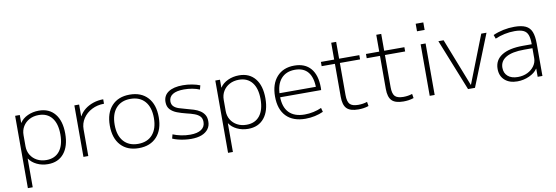

<svg xmlns="http://www.w3.org/2000/svg" viewBox="-64 -1215 5526 1909"><g transform="rotate(-10 2699.0 -260.0)"><path d="M332 -530Q436 -530 494 -459Q552 -388 552 -260Q552 -133 494 -61.5Q436 10 332 10Q271 10 220 -14.5Q169 -39 143 -79H141V210H92V-520H139V-441H141Q167 -482 219 -506Q271 -530 332 -530ZM323 -487Q270 -487 229 -465Q188 -443 164.5 -404.5Q141 -366 141 -316V-204Q141 -154 164.5 -115.5Q188 -77 229 -55Q270 -33 323 -33Q409 -33 456 -92Q503 -151 503 -260Q503 -369 456 -428Q409 -487 323 -487Z M690 0V-520H738V-402H740Q761 -441 797.5 -469.5Q834 -498 882 -514Q930 -530 983 -530V-485Q915 -485 859.5 -456.5Q804 -428 771.5 -379Q739 -330 739 -270V0Z M1249 10Q1133 10 1067.5 -61.5Q1002 -133 1002 -260Q1002 -387 1067.5 -458.5Q1133 -530 1249 -530Q1365 -530 1430.5 -458.5Q1496 -387 1496 -260Q1496 -133 1430.5 -61.5Q1365 10 1249 10ZM1249 -33Q1343 -33 1395 -92.5Q1447 -152 1447 -260Q1447 -368 1395 -427.5Q1343 -487 1249 -487Q1156 -487 1103.5 -427.5Q1051 -368 1051 -260Q1051 -152 1103.5 -92.5Q1156 -33 1249 -33Z M1777 10Q1745 10 1710.5 5.5Q1676 1 1645 -7Q1614 -15 1590 -26L1601 -67Q1637 -52 1682.5 -42.5Q1728 -33 1774 -33Q1848 -33 1887 -59.5Q1926 -86 1926 -135Q1926 -172 1906 -192.5Q1886 -213 1851.5 -225.5Q1817 -238 1773 -248Q1724 -260 1682 -276Q1640 -292 1614 -320Q1588 -348 1588 -395Q1588 -460 1639.5 -495Q1691 -530 1786 -530Q1832 -530 1878 -521.5Q1924 -513 1958 -499L1947 -458Q1915 -472 1874 -479.5Q1833 -487 1790 -487Q1715 -487 1676.5 -463Q1638 -439 1637 -394Q1637 -362 1655.5 -343Q1674 -324 1707 -313Q1740 -302 1783 -291Q1819 -282 1853.5 -271Q1888 -260 1915 -242.5Q1942 -225 1958 -199Q1974 -173 1974 -134Q1975 -89 1951 -56.5Q1927 -24 1883.5 -7Q1840 10 1777 10Z M2353 -530Q2457 -530 2515 -459Q2573 -388 2573 -260Q2573 -133 2515 -61.5Q2457 10 2353 10Q2292 10 2241 -14.5Q2190 -39 2164 -79H2162V210H2113V-520H2160V-441H2162Q2188 -482 2240 -506Q2292 -530 2353 -530ZM2344 -487Q2291 -487 2250 -465Q2209 -443 2185.5 -404.5Q2162 -366 2162 -316V-204Q2162 -154 2185.5 -115.5Q2209 -77 2250 -55Q2291 -33 2344 -33Q2430 -33 2477 -92Q2524 -151 2524 -260Q2524 -369 2477 -428Q2430 -487 2344 -487Z M2932 10Q2806 10 2738 -60Q2670 -130 2670 -260Q2670 -386 2734.5 -458Q2799 -530 2911 -530Q3019 -530 3076.5 -462.5Q3134 -395 3134 -268Q3134 -261 3133.5 -255Q3133 -249 3133 -244H2697V-285H3099L3087 -270Q3087 -378 3042.5 -433Q2998 -488 2911 -488Q2820 -488 2769.5 -429.5Q2719 -371 2719 -263V-253Q2719 -145 2773 -89Q2827 -33 2931 -33Q2975 -33 3019.5 -42.5Q3064 -52 3101 -69L3112 -28Q3073 -10 3026.5 0Q2980 10 2932 10Z M3465 10Q3383 10 3348 -25.5Q3313 -61 3313 -143V-477H3179V-520H3313V-690H3363V-520H3567V-477H3363V-153Q3363 -87 3387 -61Q3411 -35 3472 -35Q3496 -35 3518.5 -38.5Q3541 -42 3562 -49L3569 -6Q3542 3 3516.5 6.5Q3491 10 3465 10Z M3920 10Q3838 10 3803 -25.5Q3768 -61 3768 -143V-477H3634V-520H3768V-690H3818V-520H4022V-477H3818V-153Q3818 -87 3842 -61Q3866 -35 3927 -35Q3951 -35 3973.5 -38.5Q3996 -42 4017 -49L4024 -6Q3997 3 3971.5 6.5Q3946 10 3920 10Z M4173 -654V-730H4250V-654ZM4186 0V-520H4236V0Z M4573 0 4365 -520H4418L4607 -37H4609L4798 -520H4851L4643 0Z M5070 10Q4991 10 4944 -32Q4897 -74 4897 -146Q4897 -235 4971.5 -282Q5046 -329 5185 -329H5274Q5274 -390 5261 -424Q5248 -458 5216 -472.5Q5184 -487 5128 -487Q5077 -487 5027 -476.5Q4977 -466 4931 -446L4917 -485Q4966 -507 5021 -518.5Q5076 -530 5133 -530Q5204 -530 5246 -510.5Q5288 -491 5306 -446.5Q5324 -402 5324 -326V0H5276V-82H5274Q5248 -42 5191 -16Q5134 10 5070 10ZM5083 -32Q5137 -32 5180 -53Q5223 -74 5248.5 -110Q5274 -146 5274 -189V-289H5190Q5069 -289 5007.5 -253Q4946 -217 4946 -149Q4946 -95 4982 -63.5Q5018 -32 5083 -32Z"/></g></svg>

Font: M PLUS 1 Light
Style: Regular
Weight: 300
Designer: Coji Morishita
Foundry: UNDERFOREST DESIGN
Version: Version 1.001